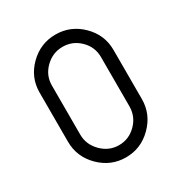

<svg xmlns="http://www.w3.org/2000/svg" viewBox="-150 -735 800 846"><g transform="rotate(-30 250.0 -312.5)"><path d="M250 -624.5Q326.7 -624.5 382.3 -569.6Q438 -514.6 438 -438V-188Q438 -111.3 382.3 -55.7Q326.7 0 250 0Q173.3 0 117.7 -55.4Q62 -110.8 62 -188V-438Q62 -514.6 117.7 -569.6Q173.3 -624.5 250 -624.5ZM374.5 -188V-438Q374.5 -489.7 337.6 -525.9Q300.8 -562 250 -562Q199.2 -562 161.9 -525.4Q124.5 -488.8 124.5 -438V-188Q124.5 -137.2 161.9 -99.6Q199.2 -62 250 -62Q300.8 -62 337.6 -98.9Q374.5 -135.7 374.5 -188Z"/></g></svg>

Font: GOSTRUS
Style: type_B
Weight: 400
Designer: Юрий и Татьяна Кривогуз
Version: Version 02.00